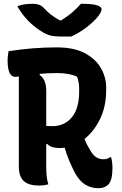

<svg xmlns="http://www.w3.org/2000/svg" viewBox="-20 -969 640 1009"><path d="M234 0Q221 3 210.5 4.5Q200 6 185 6Q130 6 104.5 -18Q79 -42 79 -94V-567Q67 -565 61 -565Q20 -565 20 -650Q20 -664 21.5 -676Q23 -688 25 -700Q153 -720 278 -720Q371 -720 428 -688.5Q485 -657 511.5 -609Q538 -561 538 -510V-497Q538 -409 505.5 -343Q473 -277 424 -239Q435 -210 452 -183Q467 -155 484.5 -143.5Q502 -132 523 -132Q535 -132 542.5 -134.5Q550 -137 558 -143H564Q571 -116 571 -86Q571 -21 549 1Q530 20 497 20Q459 20 428.5 1.5Q398 -17 374 -60Q356 -95 342.5 -127.5Q329 -160 320 -193Q305 -191 291 -191Q271 -191 255 -196Q239 -201 229 -212H223V-94Q223 -69 225 -46Q227 -23 234 0ZM223 -490V-307Q235 -306 256 -306Q318 -306 357 -352Q396 -398 396 -489V-504Q396 -522 393 -537Q390 -552 385 -566Q344 -585 281 -585Q256 -585 233.5 -584Q211 -583 190 -581L188 -575Q223 -553 223 -490ZM354 -777H298Q267 -777 244.5 -782.5Q222 -788 193 -807Q156 -831 126.5 -861.5Q97 -892 71 -936Q89 -943 107.5 -946Q126 -949 151 -949Q175 -949 189 -942.5Q203 -936 213 -924Q229 -907 246.5 -893Q264 -879 294 -862H302Q341 -887 365.5 -909Q390 -931 405 -949H411Q467 -949 490.5 -941Q514 -933 514 -921Q514 -914 508 -902Q502 -890 488 -874Q463 -846 427.5 -820Q392 -794 354 -777Z"/></svg>

Font: Recursive Mn Csl St
Style: Bold
Weight: 700
Monospace: yes
Version: Version 1.079;hotconv 1.0.112;makeotfexe 2.5.65598; ttfautoh